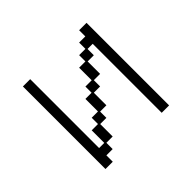

<svg xmlns="http://www.w3.org/2000/svg" viewBox="-170 -1049 1340 1340"><g transform="rotate(-45 500.0 -379.5)"><path d="M186 -787H258V-107H309V-231H371V-293H433V-417H494V-478H556V-602H618V-664H680V-726H741V-787H814V28H741V-653H690V-591H629V-468H567V-406H505V-282H443V-220H382V-97H320V-35H258V28H186Z"/></g></svg>

Font: DotGothic16
Style: Regular
Weight: 400
Designer: Fontworks Inc.
Foundry: Fontworks Inc.
Version: Version 1.100